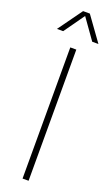

<svg xmlns="http://www.w3.org/2000/svg" viewBox="-198 -981 594 1018"><g transform="rotate(20 99.0 -472.0)"><path d="M82 0V-740H116V0ZM-18 -808 80 -944H118L216 -808H181L99 -923.5L17 -808Z"/></g></svg>

Font: Encode Sans Condensed Thin
Style: Regular
Weight: 100
Width: 3
Designer: Multiple Designers
Foundry: Impallari Type
Version: Version 3.000; ttfautohint (v1.8.3) -l 8 -r 50 -G 200 -x 14 